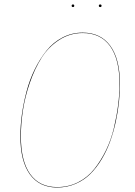

<svg xmlns="http://www.w3.org/2000/svg" viewBox="-20 -837 610 866"><path d="M314.9 -811Q314.9 -805.2 309.1 -805.2Q303.2 -805.2 303.2 -811Q303.2 -816.9 309.1 -816.9Q314.9 -816.9 314.9 -811ZM432.1 -805.2Q425.8 -805.2 425.8 -811Q425.8 -816.9 432.1 -816.9Q438 -816.9 438 -811Q438 -805.2 432.1 -805.2ZM353 -689.9Q434.1 -689.9 477.5 -630.4Q521 -570.8 521 -458Q521 -418.5 516.6 -376.5Q512.2 -334.5 502.2 -288.3Q492.2 -242.2 477.1 -200Q461.9 -157.7 439 -119.4Q416 -81.1 387.7 -52.7Q359.4 -24.4 320.8 -7.8Q282.2 8.8 237.8 8.8Q157.2 8.8 114.5 -50.8Q71.8 -110.4 71.8 -222.2Q71.8 -269 78.6 -319.6Q85.4 -370.1 99.4 -423.3Q113.3 -476.6 136.5 -523.9Q159.7 -571.3 189.7 -608.6Q219.7 -646 262 -668Q304.2 -689.9 353 -689.9ZM353 -688Q294.9 -688 246.6 -656.5Q198.2 -625 167.2 -575.7Q136.2 -526.4 114.5 -463.4Q92.8 -400.4 83.5 -339.6Q74.2 -278.8 74.2 -222.2Q74.2 -110.8 116 -52Q157.7 6.8 237.8 6.8Q289.1 6.8 332.3 -15.1Q375.5 -37.1 405.5 -75Q435.5 -112.8 458.3 -159.7Q481 -206.5 493.7 -259.8Q506.3 -313 512.7 -362.3Q519 -411.6 519 -458Q519 -570.3 476.3 -629.2Q433.6 -688 353 -688Z"/></svg>

Font: Fira Sans Compressed Two
Style: Italic
Weight: 100
Width: 3
Italic angle: -8°
Designer: Carrois Corporate & Edenspiekermann AG
Foundry: Carrois Corporate GbR & Edenspiekermann AG
Version: Version 4.203;PS 004.203;hotconv 1.0.88;makeotf.lib2.5.64775